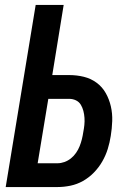

<svg xmlns="http://www.w3.org/2000/svg" viewBox="-20 -755 540 775"><path d="M3 0 124 -735H237L191 -452H259Q290 -452 318.5 -445Q347 -438 370 -421Q393 -404 407 -379Q421 -354 427.5 -325.5Q434 -297 433 -266.5Q432 -236 427 -206Q423 -180 415 -154Q407 -128 393 -103.5Q379 -79 359 -58.5Q339 -38 315 -24.5Q291 -11 264.5 -5.5Q238 0 212 0ZM132 -96H212Q226 -96 240 -101Q254 -106 266 -115.5Q278 -125 287 -138Q296 -151 301.5 -165Q307 -179 310.5 -193Q314 -207 316 -221Q319 -236 320.5 -250.5Q322 -265 321 -279.5Q320 -294 316.5 -307.5Q313 -321 306 -332.5Q299 -344 286.5 -350Q274 -356 259 -356H175Z"/></svg>

Font: Iosevka Custom
Style: Bold Italic
Weight: 700
Italic angle: -9°
Designer: Belleve Invis
Foundry: Belleve Invis
Version: Version 30.3.1; ttfautohint (v1.8.3)